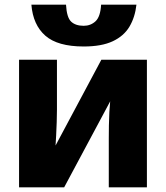

<svg xmlns="http://www.w3.org/2000/svg" viewBox="-20 -806 714 826"><path d="M225 -549V-334Q225 -311 224 -280.5Q223 -250 221.5 -222Q220 -194 219 -180L416 -549H612V0H448V-210Q448 -236 448.5 -266.5Q449 -297 450.5 -324.5Q452 -352 454 -370L256 0H62V-549ZM567 -786Q561 -732 537 -691.5Q513 -651 465 -628.5Q417 -606 340 -606Q228 -606 175 -652.5Q122 -699 115 -786H264Q267 -731 286 -713Q305 -695 340 -695Q370 -695 391 -714.5Q412 -734 415 -786Z"/></svg>

Font: Noto Sans Disp ExtBd
Style: Regular
Weight: 800
Designer: Monotype Design Team
Foundry: Monotype Imaging Inc.
Version: Version 2.000;GOOG;noto-source:20170915:90ef993387c0; ttfaut